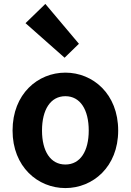

<svg xmlns="http://www.w3.org/2000/svg" viewBox="-20 -944 666 978"><path d="M313 14C453 14 582 -94 582 -279C582 -466 453 -574 313 -574C173 -574 44 -466 44 -279C44 -94 173 14 313 14ZM313 -106C237 -106 194 -174 194 -279C194 -385 237 -454 313 -454C389 -454 432 -385 432 -279C432 -174 389 -106 313 -106ZM309 -650 382 -721 211 -924 110 -826Z"/></svg>

Font: Source Han Sans SC Bold
Style: Regular
Weight: 700
Designer: Ryoko NISHIZUKA (kana & ideographs); Paul D. Hunt (Latin, Greek & Cyrillic); Wenlong ZHANG (bopomofo); Sandoll Communica
Foundry: Adobe Systems Incorporated
Version: Version 1.001;PS 1.001;hotconv 1.0.78;makeotf.lib2.5.61930